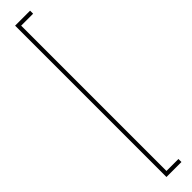

<svg xmlns="http://www.w3.org/2000/svg" viewBox="-354 -749 897 897"><g transform="rotate(-45 94.5 -300.0)"><path d="M60 200V-800H159V-780H80V180H159V200Z"/></g></svg>

Font: Big Shoulders Display Thin Thin
Style: Regular
Weight: 250
Version: Version 2.002